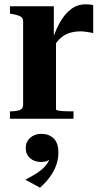

<svg xmlns="http://www.w3.org/2000/svg" viewBox="-20 -549 477 888"><path d="M411 -525V-396Q404 -398 394 -399.5Q384 -401 373 -402.5Q362 -404 350 -404Q329 -404 310 -399Q291 -394 275 -384Q259 -374 246 -358Q233 -342 223 -320L217 -348Q233 -401 255 -441.5Q277 -482 307 -505.5Q337 -529 376 -529Q388 -529 397 -528Q406 -527 411 -525ZM26 0V-34H27Q53 -34 70 -39.5Q87 -45 87 -64V-448Q87 -460 82 -466.5Q77 -473 65.5 -477Q54 -481 37 -484L26 -486V-520H229V-363L239 -369V-43Q239 -40 248 -38Q257 -36 272 -35Q287 -34 302 -34H320V0ZM165 319 97 282Q125 268 148.5 253Q172 238 188 220.5Q204 203 211 182L217 183Q210 190 199 195Q188 200 169 200Q139 200 119 182.5Q99 165 99 136Q99 107 119.5 88.5Q140 70 171 70Q206 70 228 91Q250 112 250 156Q250 186 240.5 213.5Q231 241 212.5 267Q194 293 165 319Z"/></svg>

Font: Roboto Serif 144pt SemiBold
Style: Regular
Weight: 600
Version: Version 1.008